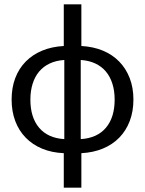

<svg xmlns="http://www.w3.org/2000/svg" viewBox="-20 -695 664 879"><path d="M352.5 -675.3V-484.4Q407.2 -481.4 451.2 -463.1Q495.1 -444.8 526.1 -412.8Q557.1 -380.9 574 -336.9Q590.8 -293 590.8 -239.3Q590.8 -185.1 574 -140.9Q557.1 -96.7 526.1 -64.9Q495.1 -33.2 451.2 -14.9Q407.2 3.4 352.5 6.3V164.1H272V6.3Q216.8 3.9 172.9 -14.4Q128.9 -32.7 97.7 -64.7Q66.4 -96.7 49.8 -140.9Q33.2 -185.1 33.2 -239.3Q33.2 -293.5 49.8 -337.4Q66.4 -381.3 97.7 -413.1Q128.9 -444.8 172.9 -463.1Q216.8 -481.4 272 -484.4V-675.3ZM119.1 -238.8Q119.1 -157.7 158.9 -110.4Q198.7 -63 273.9 -58.1L274.4 -60.1V-420.4Q236.8 -418 208 -404.5Q179.2 -391.1 159.4 -367.7Q139.6 -344.2 129.4 -311.5Q119.1 -278.8 119.1 -238.8ZM504.9 -238.8Q504.9 -278.8 494.6 -311.5Q484.4 -344.2 464.6 -367.7Q444.8 -391.1 416 -404.5Q387.2 -418 349.6 -420.4V-61.5L350.1 -58.1Q425.3 -63 465.1 -110.4Q504.9 -157.7 504.9 -238.8Z"/></svg>

Font: Carlito
Style: Regular
Weight: 400
Designer: Lukasz Dziedzic
Foundry: tyPoland Lukasz Dziedzic
Version: Version 1.103; Beta1; all basic design good, some composites